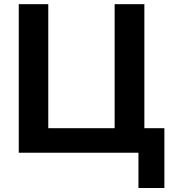

<svg xmlns="http://www.w3.org/2000/svg" viewBox="-20 -739 839 929"><path d="M649.9 0H70.8V-718.8H213.6V-118.7H534.7V-718.8H678.5V-118.7H775.4V170.7H649.9Z"/></svg>

Font: Min Sans VF VF
Style: Regular
Weight: 400
Designer: Jinseong-Kim, NotoSansCJK, Nunito
Foundry: Jinseong-Kim
Version: Version 1.420;Glyphs 3.1.2 (3151)